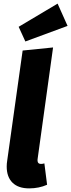

<svg xmlns="http://www.w3.org/2000/svg" viewBox="-20 -1022 393 1060"><path d="M188 -147 187 -138Q187 -117 206 -117Q216 -117 225 -120L240 -2Q195 18 141 18Q81 18 49 -13.5Q17 -45 17 -103Q17 -119 20 -137L105 -743L273 -760ZM353 -879 120 -793 83 -874 298 -1002Z"/></svg>

Font: Fira Sans Condensed ExtraBold
Style: Italic
Weight: 800
Width: 3
Italic angle: -8°
Designer: bBox Type GmbH & Carrois Corporate GbR & Edenspiekermann AG
Foundry: bBox Type GmbH & Carrois Corporate GbR & Edenspiekermann AG
Version: Version 4.301